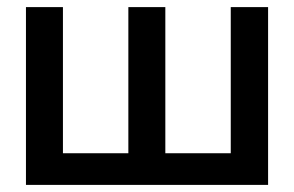

<svg xmlns="http://www.w3.org/2000/svg" viewBox="-20 -520 827 540"><path d="M53 -500V0H734V-500H629V-89H445V-500H341V-89H157V-500Z"/></svg>

Font: LT Wave Alt Medium
Style: Regular
Weight: 500
Designer: Daniel Lyons
Version: Version 2.5 (Glyphs App)